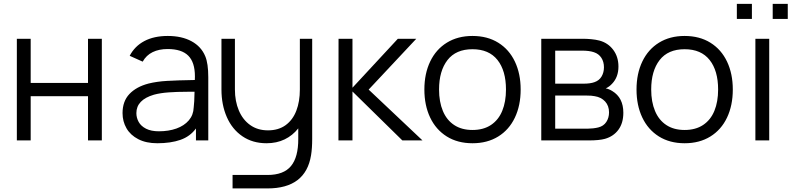

<svg xmlns="http://www.w3.org/2000/svg" viewBox="-20 -746 4205 1020"><path d="M143 0H69.5V-540H143V-305.5H447.5V-540H521V0H447.5V-235H143Z M1086.5 -335.5V0H1021V-63.5Q990 -21 938.5 -3Q887 15 815.5 15Q756.5 15 714.8 -6.5Q673 -28 652 -64.5Q631 -101 631 -145Q631 -208 667.5 -246.5Q704 -285 768.5 -302Q812.5 -313 867 -316.2Q921.5 -319.5 1015 -321Q1015.5 -327.5 1015.5 -340Q1015.5 -415 980.2 -450.2Q945 -485.5 870.5 -485.5Q824.5 -485.5 790.8 -469Q757 -452.5 738 -418.5L669 -449.5Q695.5 -500.5 746.8 -527.8Q798 -555 871.5 -555Q945.5 -555 997.2 -527Q1049 -499 1070.5 -447Q1086.5 -409 1086.5 -335.5ZM1009 -175Q1012.5 -200 1013.5 -258.5H975.5Q919.5 -258.5 875.5 -255.2Q831.5 -252 798 -243Q704.5 -215.5 704.5 -145Q704.5 -120 716.8 -98Q729 -76 756 -62.2Q783 -48.5 824 -48.5Q876 -48.5 917.2 -63.2Q958.5 -78 983 -106.5Q1007.5 -135 1009 -175Z M1573 -540H1638.5V-7.5Q1638.5 42 1632.5 78.5Q1604 255 1401 255H1215.5V183.5H1401Q1487 183.5 1526 136Q1565 88.5 1564.5 -8.5V-64Q1534.5 -26 1492 -5.5Q1449.5 15 1396 15Q1322 15 1267.8 -22Q1213.5 -59 1185 -124Q1156.5 -189 1156.5 -270.5V-540H1228V-270.5Q1228 -208.5 1248.8 -159.2Q1269.5 -110 1309 -81.8Q1348.5 -53.5 1403.5 -53.5Q1459.5 -53.5 1497.5 -81.2Q1535.5 -109 1554.2 -157.8Q1573 -206.5 1573 -270.5Z M1852.5 0H1778L1778.5 -540H1852.5V-280L2093.5 -540H2191.5L1938.5 -270L2224.5 0H2117.5L1852.5 -260Z M2234.5 -270.5Q2234.5 -355 2265.5 -419.5Q2296.5 -484 2354.2 -519.5Q2412 -555 2490 -555Q2569.5 -555 2627.2 -519Q2685 -483 2715.5 -418.5Q2746 -354 2746 -270.5Q2746 -185.5 2715.2 -121Q2684.5 -56.5 2626.8 -20.8Q2569 15 2490 15Q2411 15 2353.2 -21.2Q2295.5 -57.5 2265 -122Q2234.5 -186.5 2234.5 -270.5ZM2668 -270.5Q2668 -370.5 2622.8 -427.5Q2577.5 -484.5 2490 -484.5Q2402 -484.5 2357.2 -426.8Q2312.5 -369 2312.5 -270.5Q2312.5 -205 2332.8 -156.5Q2353 -108 2392.8 -81.8Q2432.5 -55.5 2490 -55.5Q2548.5 -55.5 2588.5 -82.2Q2628.5 -109 2648.2 -157.2Q2668 -205.5 2668 -270.5Z M2855.5 0V-540H3078Q3097.5 -540 3121.2 -537.8Q3145 -535.5 3164.5 -530.5Q3210.5 -518 3238 -481Q3265.5 -444 3265.5 -392.5Q3265.5 -336.5 3232 -301.5Q3216.5 -284.5 3198 -276.5Q3214.5 -273.5 3232.5 -262.5Q3291.5 -227 3291.5 -147Q3291.5 -92.5 3265.5 -57Q3239.5 -21.5 3194 -8.5Q3164 0 3107 0ZM3080.5 -301.5Q3116 -301.5 3138 -309.5Q3163 -318 3175.8 -339.5Q3188.5 -361 3188.5 -388.5Q3188.5 -417.5 3174.8 -438.8Q3161 -460 3135.5 -468.5Q3111.5 -477 3070.5 -477H2929.5V-301.5ZM3103.5 -62.5Q3115.5 -62.5 3131 -64.2Q3146.5 -66 3158.5 -69Q3186.5 -76 3201 -98Q3215.5 -120 3215.5 -149Q3215.5 -184 3194.8 -206.8Q3174 -229.5 3139.5 -235Q3124.5 -238.5 3093 -238.5H2929.5V-62.5Z M3361.5 -270.5Q3361.5 -355 3392.5 -419.5Q3423.5 -484 3481.2 -519.5Q3539 -555 3617 -555Q3696.5 -555 3754.2 -519Q3812 -483 3842.5 -418.5Q3873 -354 3873 -270.5Q3873 -185.5 3842.2 -121Q3811.5 -56.5 3753.8 -20.8Q3696 15 3617 15Q3538 15 3480.2 -21.2Q3422.5 -57.5 3392 -122Q3361.5 -186.5 3361.5 -270.5ZM3795 -270.5Q3795 -370.5 3749.8 -427.5Q3704.5 -484.5 3617 -484.5Q3529 -484.5 3484.2 -426.8Q3439.5 -369 3439.5 -270.5Q3439.5 -205 3459.8 -156.5Q3480 -108 3519.8 -81.8Q3559.5 -55.5 3617 -55.5Q3675.5 -55.5 3715.5 -82.2Q3755.5 -109 3775.2 -157.2Q3795 -205.5 3795 -270.5Z M3974.5 -645.5H3894.5V-725.5H3974.5ZM4165 -645.5H4085V-725.5H4165ZM4066.5 0H3993V-540H4066.5Z"/></svg>

Font: CCSD_manrope
Style: Regular
Weight: 400
Designer: Mikhail Sharanda
Foundry: Mikhail Sharanda
Version: Version 4.503